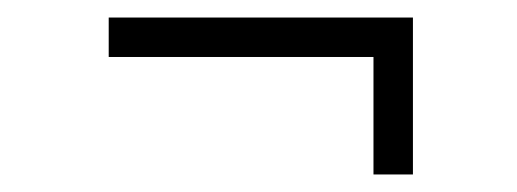

<svg xmlns="http://www.w3.org/2000/svg" viewBox="-20 -357 590 219"><path d="M406 -158V-292H104V-337H451V-158Z"/></svg>

Font: Inconsolata SemiExpanded Light
Style: Regular
Weight: 300
Width: 6
Monospace: yes
Designer: Raph Levien, Cyreal, Brenton Simpson
Foundry: Raph Levien, Cyreal, Google
Version: Version 3.001; ttfautohint (v1.8.2.53-6de2)